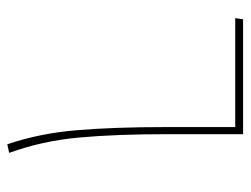

<svg xmlns="http://www.w3.org/2000/svg" viewBox="-98 -568 670 513"><g transform="rotate(90 236.5 -311.0)"><path d="M388 -1 365 4Q336 -81 327.5 -180.5Q319 -280 319 -422V-605H28L31 -626H338V-424Q338 -286 347 -187.5Q356 -89 388 -1Z"/></g></svg>

Font: FiraGO Thin
Style: Italic
Weight: 100
Italic angle: -8°
Designer: bBox Type GmbH
Foundry: bBox Type GmbH
Version: Version 1.001